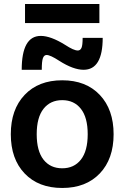

<svg xmlns="http://www.w3.org/2000/svg" viewBox="-20 -933 624 963"><path d="M105.5 -817.4V-913.1H478.5V-817.4ZM306.6 -708Q349.6 -679.7 370.1 -679.7Q382.8 -679.7 388.7 -692.9Q394.5 -706.1 394.5 -743.2H495.1Q495.1 -583 399.4 -583Q347.7 -583 277.3 -627.9Q232.4 -657.2 213.9 -657.2Q201.2 -657.2 195.3 -641.6Q189.5 -626 189.5 -583H88.9Q88.9 -752.9 184.6 -752.9Q234.4 -752.9 306.6 -708ZM103.5 -457Q172.9 -530.3 292 -530.3Q411.1 -530.3 480.5 -457Q549.8 -383.8 549.8 -259.8Q549.8 -135.7 480.5 -63Q411.1 9.8 292 9.8Q172.9 9.8 103.5 -63Q34.2 -135.7 34.2 -259.8Q34.2 -383.8 103.5 -457ZM198.2 -132.3Q232.4 -88.9 292 -88.9Q351.6 -88.9 385.7 -132.3Q419.9 -175.8 419.9 -259.8Q419.9 -343.8 385.7 -387.2Q351.6 -430.7 292 -430.7Q232.4 -430.7 198.2 -387.2Q164.1 -343.8 164.1 -259.8Q164.1 -175.8 198.2 -132.3Z"/></svg>

Font: Mgen+ 1c bold
Style: Bold
Weight: 700
Designer: [Source Han Sans]
Ryoko NISHIZUKA  (kana & ideographs); Paul D. Hunt (Latin, Greek & Cyrillic); Wenlong ZHANG  (bopomofo
Version: Version 1.059.20150602